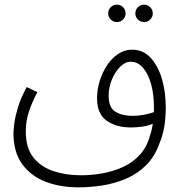

<svg xmlns="http://www.w3.org/2000/svg" viewBox="-20 -619 781 827"><path d="M318 188Q240 188 177 164Q114 140 76 88.5Q38 37 38 -46Q38 -58 41.5 -86.5Q45 -115 57 -155.5Q69 -196 95 -244L141 -222Q119 -181 105 -139.5Q91 -98 91 -53Q91 18 123.5 59Q156 100 210 118Q264 136 328 136Q375 136 422 127.5Q469 119 510.5 100Q552 81 582.5 47.5Q613 14 626 -35Q634 -57 638 -86Q617 -77 592.5 -73.5Q568 -70 544 -70Q481 -70 439.5 -99Q398 -128 398 -196Q398 -232 409 -268.5Q420 -305 440 -336Q460 -367 488 -386Q516 -405 549 -405Q596 -405 628 -371Q660 -337 677 -280.5Q694 -224 694 -156Q694 -112 687.5 -73Q681 -34 667 -2Q647 55 610 92Q573 129 524.5 150Q476 171 422.5 179.5Q369 188 318 188ZM448 -206Q448 -155 477.5 -137.5Q507 -120 551 -120Q575 -120 599.5 -124.5Q624 -129 643 -136Q643 -147 643 -158Q643 -212 631 -256Q619 -300 596.5 -326.5Q574 -353 543 -353Q519 -353 497.5 -331.5Q476 -310 462 -276.5Q448 -243 448 -206ZM601 -524Q585 -524 574 -535Q563 -546 563 -561Q563 -577 574 -588Q585 -599 601 -599Q616 -599 627 -588Q638 -577 638 -561Q638 -546 627 -535Q616 -524 601 -524ZM484 -524Q468 -524 457 -535Q446 -546 446 -561Q446 -577 457 -588Q468 -599 484 -599Q499 -599 510 -588Q521 -577 521 -561Q521 -546 510 -535Q499 -524 484 -524Z"/></svg>

Font: Noto Sans Arabic SemCond Light
Style: Regular
Weight: 300
Width: 4
Designer: Monotype Design Team, Nadine Chahine, Nizar Qandah and Khaled Hosny
Foundry: Monotype Imaging Inc.
Version: Version 2.012; ttfautohint (v1.8.4.7-5d5b)